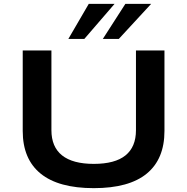

<svg xmlns="http://www.w3.org/2000/svg" viewBox="-20 -967 973 997"><path d="M467 10Q284 10 191 -65.5Q98 -141 98 -287V-705H247V-291Q247 -204 302.5 -160Q358 -116 467 -116Q577 -116 631.5 -160Q686 -204 686 -291V-705H834V-287Q834 -141 742 -65.5Q650 10 467 10ZM335 -765 441 -947H575L418 -765ZM514 -765 631 -947H765L597 -765Z"/></svg>

Font: Nunito Sans 10pt Expanded
Style: Bold
Weight: 700
Width: 7
Designer: Vernon Adams
Foundry: Vernon Adams
Version: Version 3.101;gftools[0.9.27]